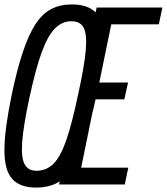

<svg xmlns="http://www.w3.org/2000/svg" viewBox="-31 -834 754 868"><path d="M132 14Q58 14 23 -26.5Q-12 -67 -11 -159Q-10 -251 22 -406Q46 -520 72 -598Q98 -676 129 -724Q160 -772 200.5 -793Q241 -814 293 -814Q366 -814 401 -778L406 -800H703L687 -724H472L418 -461H548L531 -385H401Q394 -351 386 -321L336 -76H549L533 0H236L239 -14Q233 -10 227 -7Q187 14 132 14ZM134 -62Q179 -62 211 -94Q243 -126 269 -201.5Q295 -277 322 -406Q350 -532 356.5 -604.5Q363 -677 348 -707.5Q333 -738 291 -738Q250 -738 217.5 -705.5Q185 -673 157.5 -597.5Q130 -522 102 -392Q75 -267 69.5 -194.5Q64 -122 80 -92Q96 -62 134 -62Z"/></svg>

Font: Victor Mono Thin Medium
Style: Italic
Weight: 500
Italic angle: -12°
Monospace: yes
Version: Version 1.561;gftools[0.9.30]